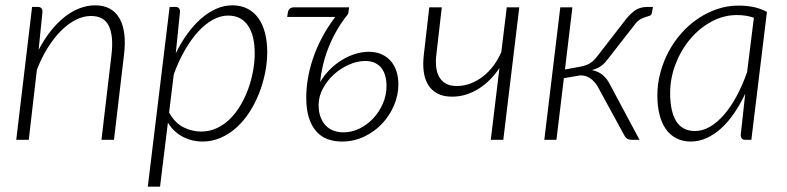

<svg xmlns="http://www.w3.org/2000/svg" viewBox="-20 -525 2954 721"><path d="M41 0 100.5 -499H122Q139.5 -499 139.5 -481L125 -337.5Q145.5 -377 170.2 -408.2Q195 -439.5 222.2 -461Q249.5 -482.5 278.8 -493.8Q308 -505 337.5 -505Q369.5 -505 392.2 -492.5Q415 -480 428.8 -456Q442.5 -432 446.8 -397.2Q451 -362.5 445.5 -318L408 0H361L398.5 -318Q407 -389 389 -427Q371 -465 321.5 -465Q293.5 -465 265 -450.8Q236.5 -436.5 210 -410.2Q183.5 -384 160 -346.8Q136.5 -309.5 118.5 -263L88 0Z M535 176 617 -499H638.5Q656 -499 656 -481L640 -324.5Q659.5 -365 683.8 -398.2Q708 -431.5 735.2 -455.2Q762.5 -479 792 -492Q821.5 -505 852 -505Q884.5 -505 909 -492.5Q933.5 -480 950 -457.2Q966.5 -434.5 975 -402Q983.5 -369.5 983.5 -329.5Q983.5 -291 975.5 -251.2Q967.5 -211.5 952.8 -174.2Q938 -137 916.8 -104Q895.5 -71 868.5 -46.5Q841.5 -22 809.2 -7.8Q777 6.5 741 6.5Q700.5 6.5 666.2 -11.5Q632 -29.5 610.5 -64.5L581 176ZM836.5 -466.5Q808 -466.5 779.2 -450.8Q750.5 -435 724 -406Q697.5 -377 674 -336.2Q650.5 -295.5 632.5 -245.5L615 -102.5Q637 -63 669 -47Q701 -31 735.5 -31Q767 -31 794.2 -43.8Q821.5 -56.5 843.8 -78.5Q866 -100.5 883.2 -129.8Q900.5 -159 912.2 -191.5Q924 -224 930.2 -258.2Q936.5 -292.5 936.5 -325Q936.5 -392 911 -429.2Q885.5 -466.5 836.5 -466.5Z M1061 -478Q1062 -486.5 1067.8 -492Q1073.5 -497.5 1084.5 -497.5H1291L1287.5 -473Q1262.5 -442 1244 -409.5Q1225.5 -377 1212.8 -344.2Q1200 -311.5 1192.5 -279.2Q1185 -247 1182 -216.5Q1197 -242 1217.8 -263Q1238.5 -284 1262.8 -299Q1287 -314 1313.2 -322.2Q1339.5 -330.5 1365 -330.5Q1392 -330.5 1412.8 -321.2Q1433.5 -312 1447.5 -295.8Q1461.5 -279.5 1468.8 -257.2Q1476 -235 1476 -208.5Q1476 -168.5 1459.8 -129.8Q1443.5 -91 1415 -60.8Q1386.5 -30.5 1347.8 -12Q1309 6.5 1264 6.5Q1234.5 6.5 1210 -2.5Q1185.5 -11.5 1167.8 -31.5Q1150 -51.5 1140 -82.8Q1130 -114 1130 -158.5Q1130 -193 1136.2 -230.2Q1142.5 -267.5 1155.5 -306Q1168.5 -344.5 1189.2 -383.8Q1210 -423 1239 -461.5H1058.5ZM1270 -28Q1301 -28 1330 -42.2Q1359 -56.5 1381.5 -80.5Q1404 -104.5 1417.8 -136Q1431.5 -167.5 1431.5 -202.5Q1431.5 -221 1427.2 -238Q1423 -255 1413.5 -268Q1404 -281 1388.5 -288.5Q1373 -296 1351 -296Q1321.5 -296 1290.5 -282.2Q1259.5 -268.5 1234.2 -245.8Q1209 -223 1192.8 -193Q1176.5 -163 1176.5 -130.5Q1176.5 -105.5 1183.5 -86.2Q1190.5 -67 1202.8 -54Q1215 -41 1232.2 -34.5Q1249.5 -28 1270 -28Z M1592 -497.5H1639L1618.5 -319Q1615.5 -294 1618 -272.8Q1620.5 -251.5 1629.5 -235.8Q1638.5 -220 1654.5 -211Q1670.5 -202 1695 -202Q1722.5 -202 1747.8 -211.8Q1773 -221.5 1794.8 -238.8Q1816.5 -256 1833.8 -279.2Q1851 -302.5 1862.5 -329.5L1883 -497.5H1930L1870 0H1823L1855.5 -269.5Q1840.5 -247 1821.5 -227.5Q1802.5 -208 1779.8 -193.2Q1757 -178.5 1731.2 -170.2Q1705.5 -162 1677.5 -162Q1645 -162 1622.8 -173.8Q1600.5 -185.5 1587.8 -206.5Q1575 -227.5 1571.2 -256.2Q1567.5 -285 1571.5 -319Z M2319.5 -438.5Q2340.5 -467.5 2361 -483.2Q2381.5 -499 2411 -499H2432L2427.5 -475Q2426 -468 2419.5 -465.8Q2413 -463.5 2404 -460.8Q2395 -458 2384.2 -452.2Q2373.5 -446.5 2363 -432L2266 -307.5Q2259 -298 2252.5 -290.8Q2246 -283.5 2238.5 -278Q2231 -272.5 2222.2 -268.5Q2213.5 -264.5 2202.5 -262Q2227.5 -257 2244.2 -242.5Q2261 -228 2272.5 -204L2381.5 0H2354.5Q2342 0 2335.2 -4.2Q2328.5 -8.5 2324.5 -16.5L2228 -193.5Q2217.5 -214.5 2200.2 -228.2Q2183 -242 2159.5 -242L2097.5 -231.5L2069.5 0H2024L2084 -497.5H2129.5L2101.5 -264L2161 -275Q2182 -279 2195.5 -287.5Q2209 -296 2221.5 -312Z M2801.5 0H2778.5Q2768.5 0 2765 -5.5Q2761.5 -11 2761.5 -18L2778.5 -173Q2759.5 -133 2736.8 -99.8Q2714 -66.5 2688 -43Q2662 -19.5 2633.5 -6.5Q2605 6.5 2574.5 6.5Q2543.5 6.5 2519.8 -5.8Q2496 -18 2480.2 -40.5Q2464.5 -63 2456.5 -95Q2448.5 -127 2448.5 -167Q2448.5 -210.5 2459.8 -252.2Q2471 -294 2491 -331.5Q2511 -369 2539 -400.5Q2567 -432 2601 -455Q2635 -478 2673.5 -491Q2712 -504 2753 -504Q2782.5 -504 2808.8 -498.8Q2835 -493.5 2860 -480.5ZM2590 -33Q2618.5 -33 2646 -49Q2673.5 -65 2698.8 -94Q2724 -123 2746 -163.8Q2768 -204.5 2785.5 -254L2811 -458.5Q2781.5 -468.5 2747.5 -468.5Q2697.5 -468.5 2652 -444Q2606.5 -419.5 2572 -378.5Q2537.5 -337.5 2517 -284.5Q2496.5 -231.5 2496.5 -174.5Q2496.5 -107.5 2519.2 -70.2Q2542 -33 2590 -33Z"/></svg>

Font: Lato Light
Style: Italic
Weight: 300
Italic angle: -7°
Designer: Lukasz Dziedzic
Foundry: tyPoland Lukasz Dziedzic
Version: Version 2.007; 2014-02-27